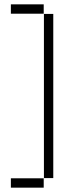

<svg xmlns="http://www.w3.org/2000/svg" viewBox="-20 -820 345 883"><path d="M30 -757H181V-800H30ZM182 -1H225V-756H182ZM30 43H181V0H30Z"/></svg>

Font: Anthony
Style: Regular
Weight: 400
Designer: Sun Young Oh
Foundry: Velvetyne Type Foundry
Version: Version 1.000;hotconv 1.0.109;makeotfexe 2.5.65596